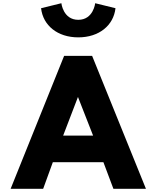

<svg xmlns="http://www.w3.org/2000/svg" viewBox="-20 -1172 972 1192"><path d="M571 -1152C571 -1152 560 -1049 466 -1049C372 -1049 361 -1152 361 -1152L235 -1121C247 -1014 337 -940 466 -940C595 -940 685 -1014 697 -1121ZM552 -825H378L46 0H248L308 -165H622L684 0H886ZM558 -330H372L464 -570Z"/></svg>

Font: Sztylet
Style: Bd
Weight: 700
Foundry: Cannot Into Space Fonts, PlusOne Fonts
Version: Version 0.12